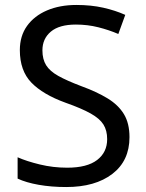

<svg xmlns="http://www.w3.org/2000/svg" viewBox="-20 -744 589 774"><path d="M502 -191Q502 -96 433 -43Q364 10 247 10Q187 10 136 1Q85 -8 51 -24V-110Q87 -94 140.5 -81Q194 -68 251 -68Q331 -68 371.5 -99Q412 -130 412 -183Q412 -218 397 -242Q382 -266 345.5 -286.5Q309 -307 244 -330Q153 -363 106.5 -411Q60 -459 60 -542Q60 -599 89 -639.5Q118 -680 169.5 -702Q221 -724 288 -724Q347 -724 396 -713Q445 -702 485 -684L457 -607Q420 -623 376.5 -634Q333 -645 286 -645Q219 -645 185 -616.5Q151 -588 151 -541Q151 -505 166 -481Q181 -457 215 -438Q249 -419 307 -397Q370 -374 413.5 -347.5Q457 -321 479.5 -284Q502 -247 502 -191Z"/></svg>

Font: Noto Sans Mayan Numerals
Style: Regular
Weight: 400
Designer: Monotype Design Team
Foundry: Monotype Imaging Inc.
Version: Version 2.001; ttfautohint (v1.8.4.7-5d5b)